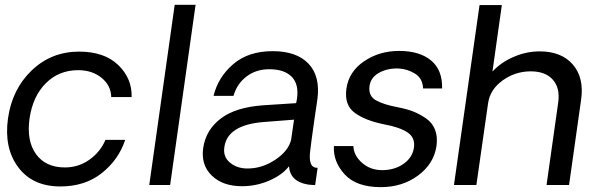

<svg xmlns="http://www.w3.org/2000/svg" viewBox="-20 -770 2484 799"><path d="M231 5.9Q115.7 5.9 55.9 -74Q-3.9 -153.8 13.2 -276.9Q30.3 -398.9 112.1 -477.1Q193.8 -555.2 309.1 -555.2Q414.1 -555.2 471.9 -499.5Q529.8 -443.8 527.8 -366.2H442.9Q441.9 -414.1 402.8 -446Q363.8 -478 305.2 -478Q225.1 -478 170.7 -423.6Q116.2 -369.1 103 -276.9Q89.8 -184.1 129.9 -128.7Q169.9 -73.2 250 -73.2Q307.1 -73.2 352.5 -105.7Q397.9 -138.2 418.9 -188H501Q474.1 -106 404.1 -50Q334 5.9 231 5.9Z M601.1 0 707 -750H793.9L688 0Z M986.8 4.9Q906.7 4.9 861.1 -39.6Q815.4 -84 825.7 -154.8Q836.9 -230 899.2 -277.1Q961.4 -324.2 1077.6 -332L1212.4 -340.8L1215.8 -358.9Q1224.6 -419.9 1193.6 -450.9Q1162.6 -481.9 1100.6 -481.9Q1045.4 -481.9 1005.6 -451.4Q965.8 -420.9 951.7 -371.1H868.7Q887.7 -449.2 950.7 -503.2Q1013.7 -557.1 1114.7 -557.1Q1214.8 -557.1 1264.2 -504.6Q1313.5 -452.1 1300.8 -356.9Q1294.9 -316.9 1287.8 -268.6Q1280.8 -220.2 1276.1 -184.1Q1271.5 -147.9 1271.5 -147Q1260.3 -69.8 1301.8 -71.8L1291.5 0Q1279.3 0 1261.7 -2Q1187.5 -14.2 1182.6 -78.1Q1154.8 -42 1100.8 -18.6Q1046.9 4.9 986.8 4.9ZM1009.8 -68.8Q1070.8 -68.8 1125.2 -105Q1179.7 -141.1 1191.4 -188L1203.6 -272L1076.7 -262.2Q925.8 -250 913.6 -157.2Q907.7 -117.2 937.3 -93Q966.8 -68.8 1009.8 -68.8Z M1564.5 8.8Q1463.4 8.8 1414.6 -44.2Q1365.7 -97.2 1369.6 -162.1H1450.7Q1451.7 -123 1487.1 -92Q1522.5 -61 1573.5 -62Q1624.5 -63 1660.6 -89.1Q1696.8 -115.2 1702.6 -155.8Q1708.5 -197.8 1675 -219.5Q1641.6 -241.2 1576.7 -252.9Q1498.5 -269 1455.6 -301Q1412.6 -333 1421.4 -399.9Q1431.2 -471.7 1494.9 -514.9Q1558.6 -558.1 1640.6 -558.1Q1726.6 -558.1 1774.2 -518.1Q1821.8 -478 1819.8 -401.9H1740.7Q1738.8 -443.8 1707.3 -463.4Q1675.8 -482.9 1639.6 -484.9Q1593.8 -486.8 1558.1 -467.5Q1522.5 -448.2 1517.6 -411.1Q1512.7 -371.1 1543.7 -353Q1574.7 -335 1637.7 -323.2Q1672.9 -316.4 1699.2 -306.2Q1725.6 -295.9 1752.2 -277.8Q1778.8 -259.8 1790.3 -230.5Q1801.8 -201.2 1796.4 -162.1Q1785.2 -87.9 1719.7 -39.6Q1654.3 8.8 1564.5 8.8Z M2225.6 -556.2Q2316.4 -556.2 2363.8 -501.5Q2411.1 -446.8 2398.4 -356L2348.1 0H2254.4L2303.2 -345.2Q2311 -404.3 2280.3 -438.7Q2249.5 -473.1 2188.5 -473.1Q2124.5 -473.1 2072 -435.5Q2019.5 -397.9 2011.2 -340.8L1962.4 0H1869.1L1975.6 -749H2068.4L2029.3 -472.2Q2064.5 -510.3 2117.4 -533.2Q2170.4 -556.2 2225.6 -556.2Z"/></svg>

Font: Oakes Grotesk
Style: Italic
Weight: 400
Designer: Samuel Oakes
Foundry: Samuel Oakes
Version: Version 1.0 | wf-rip DC20170320